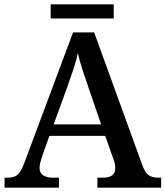

<svg xmlns="http://www.w3.org/2000/svg" viewBox="-20 -863 761 883"><path d="M1 0V-46H18Q46 -46 62 -60.5Q78 -75 95 -122L316 -714H413L634 -105Q646 -70 662.5 -58Q679 -46 706 -46H721V0H428V-46H456Q481 -46 495.5 -56.5Q510 -67 510 -91Q510 -100 508 -110Q506 -120 502 -130L464 -238H207L172 -139Q168 -127 165 -114Q162 -101 162 -91Q162 -68 178 -57Q194 -46 221 -46H251V0ZM227 -291H445L386 -463Q372 -503 359 -543Q346 -583 338 -619Q331 -584 319 -548.5Q307 -513 292 -470ZM213 -778V-843H503V-778Z"/></svg>

Font: Noto Nastaliq Urdu Medium
Style: Regular
Weight: 500
Designer: Monotype Design Team (Patrick Giasson: type design, Kamal Mansour: OpenType code, Glenda Bellarosa). Updated by Simon Co
Foundry: Monotype Imaging Inc., Simon Cozens
Version: Version 3.007